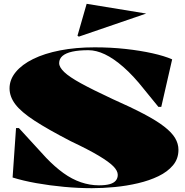

<svg xmlns="http://www.w3.org/2000/svg" viewBox="-20 -971 970 1006"><path d="M461 15Q391 15 315.5 8Q240 1 170 -11.5Q100 -24 46 -41L64 -300H79L222 -144Q267 -97 312 -64.5Q357 -32 404 -16Q451 0 498 0Q533 0 554.5 -6Q576 -12 586.5 -24.5Q597 -37 597 -55Q597 -76 574 -99.5Q551 -123 497.5 -155Q444 -187 351 -231Q231 -293 160.5 -339Q90 -385 60 -425Q30 -465 30 -508Q30 -554 62.5 -593.5Q95 -633 154 -662Q213 -691 295 -707Q377 -723 476 -723Q561 -723 638 -714.5Q715 -706 778 -692Q841 -678 882 -660L825 -411H810L735 -503Q679 -574 627 -619.5Q575 -665 529.5 -686.5Q484 -708 443 -708Q393 -708 359 -700.5Q325 -693 307.5 -678Q290 -663 290 -640Q290 -619 316.5 -593.5Q343 -568 404 -534.5Q465 -501 570 -452Q667 -409 733.5 -374Q800 -339 840 -308Q880 -277 897.5 -247.5Q915 -218 915 -186Q915 -139 886.5 -105Q858 -71 810.5 -48Q763 -25 703.5 -11Q644 3 581.5 9Q519 15 461 15ZM393 -779 386 -784 434 -951 746 -900Z"/></svg>

Font: Kalnia SemiExpanded
Style: Bold
Weight: 700
Width: 6
Designer: Frida Medrano
Foundry: Frida Medrano
Version: Version 1.105